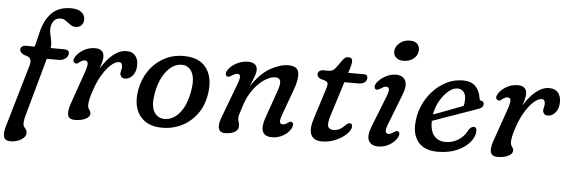

<svg xmlns="http://www.w3.org/2000/svg" viewBox="-59 -893 3713 1256"><g transform="rotate(5 1797.5 -265.0)"><path d="M53.5 -417Q53.5 -429.5 63.2 -437.2Q73 -445 89 -445H146.5L167 -529Q186 -618.5 232.8 -667Q279.5 -715.5 361 -715.5Q408.5 -715.5 430.8 -696.2Q453 -677 453 -651Q453 -626 439 -611.2Q425 -596.5 402 -596.5Q381.5 -596.5 365.5 -608Q349.5 -619.5 334 -631Q318.5 -642.5 299 -642.5Q251 -642.5 239 -586Q235 -565.5 239.8 -542Q244.5 -518.5 249.5 -493.5Q254.5 -468.5 251 -444.5H337Q372.5 -444.5 372.5 -420Q372.5 -400.5 354.2 -386.2Q336 -372 311.5 -372H231.5L123 19.5Q119.5 32 118.2 42.5Q117 53 117 63Q117 76 123.5 84.2Q130 92.5 136.2 101Q142.5 109.5 142.5 122.5Q142.5 140.5 127.5 155Q112.5 169.5 89 177.8Q65.5 186 40 186Q-25 186 4.5 88L123.5 -319.5Q132 -348 122.5 -363.5Q113 -379 82.5 -384Q53.5 -399 53.5 -417Z M422 -358.5Q414.5 -359.5 409 -367.8Q403.5 -376 409 -390Q422 -420.5 459 -444.8Q496 -469 542 -469Q571 -469 585.2 -455.2Q599.5 -441.5 599.5 -417.5Q599.5 -402 594.5 -381.8Q589.5 -361.5 582.5 -339.5Q617 -398 659.8 -433Q702.5 -468 748 -468Q785 -468 804.8 -445Q824.5 -422 824.5 -383.5Q824.5 -340 802.8 -314Q781 -288 752.5 -288Q735.5 -288 727.8 -297.5Q720 -307 720 -318.5Q720 -328.5 723.2 -339.2Q726.5 -350 726.5 -363.5Q726.5 -376 721.5 -384Q716.5 -392 705 -392Q681.5 -392 652.8 -366.8Q624 -341.5 596.8 -296.8Q569.5 -252 550.5 -194Q537.5 -156 532.8 -133.5Q528 -111 528 -93.5Q528 -77 537.8 -64.5Q547.5 -52 547.5 -40.5Q547.5 -18.5 519.2 -4.2Q491 10 448.5 10Q408.5 10 402.5 -20.5Q396.5 -51 419 -109.5L487.5 -305Q501.5 -345 500.8 -364.2Q500 -383.5 481 -383.5Q466 -383.5 448 -369.5Q441.5 -364 435 -360.2Q428.5 -356.5 422 -358.5Z M1141 -468Q1233.5 -463 1275.8 -400.8Q1318 -338.5 1303 -237Q1290.5 -155 1246.8 -98Q1203 -41 1139.5 -13Q1076 15 1003.5 10.5Q916 5 872 -56.5Q828 -118 845.5 -221.5Q857 -291 896.2 -348.5Q935.5 -406 997.8 -439.2Q1060 -472.5 1141 -468ZM1026.5 -47.5Q1058.5 -45 1091.8 -64Q1125 -83 1151.8 -127.8Q1178.5 -172.5 1191.5 -248Q1204.5 -325 1184 -366Q1163.5 -407 1121.5 -410Q1084 -413 1050 -388.8Q1016 -364.5 990.8 -317.8Q965.5 -271 954.5 -206.5Q941 -129.5 962.2 -90.2Q983.5 -51 1026.5 -47.5Z M1415 -361Q1407.5 -366 1407 -377.2Q1406.5 -388.5 1415 -401.5Q1434.5 -431 1471 -449.5Q1507.5 -468 1544 -468Q1606 -468 1606 -418.5Q1606 -400 1596.2 -374.8Q1586.5 -349.5 1570 -308.5Q1629 -397 1693 -432.5Q1757 -468 1810.5 -468Q1871 -468 1878.2 -424.8Q1885.5 -381.5 1857.5 -307L1797 -141Q1774 -79.5 1805 -79.5Q1813 -79.5 1820.8 -82.2Q1828.5 -85 1839.5 -93Q1847.5 -98.5 1853.8 -100.8Q1860 -103 1867 -98.5Q1882 -87.5 1867 -58.5Q1850.5 -28 1816.8 -8.8Q1783 10.5 1744.5 10.5Q1646 10.5 1691.5 -117L1753 -291.5Q1770.5 -340 1765 -361Q1759.5 -382 1730.5 -382Q1701 -382 1663.5 -358Q1626 -334 1592 -289.5Q1558 -245 1538 -184Q1523.5 -140.5 1518.5 -123.5Q1513.5 -106.5 1513.5 -95.5Q1513.5 -84.5 1518 -71Q1522.5 -57.5 1522.5 -41.5Q1522.5 -17.5 1497.8 -3.5Q1473 10.5 1433 10.5Q1400.5 10.5 1393 -17.8Q1385.5 -46 1407 -99L1487 -311.5Q1503 -352.5 1501.2 -367.8Q1499.5 -383 1482 -383Q1468.5 -383 1446 -368Q1436.5 -362 1429 -359.8Q1421.5 -357.5 1415 -361Z M2061.5 -387.5 2026 -398Q2005 -408 2005 -427Q2005 -439.5 2015 -447.2Q2025 -455 2041 -455H2074.5Q2089.5 -455 2099.5 -459.8Q2109.5 -464.5 2120 -477.5L2161.5 -534.5Q2168 -543.5 2176.5 -549Q2185 -554.5 2197.5 -554.5Q2223 -554.5 2223 -529.5Q2223 -512 2212.5 -478.5L2204 -452.5H2309Q2331.5 -452.5 2331.5 -431Q2331.5 -411.5 2316.5 -400.5Q2301.5 -389.5 2276.5 -389.5H2184.5L2115 -170Q2096.5 -111.5 2104.2 -91.8Q2112 -72 2138.5 -72Q2161.5 -72 2179.8 -81.2Q2198 -90.5 2218 -111.5Q2227 -120 2231.8 -122.5Q2236.5 -125 2243 -125Q2259.5 -125 2259.5 -105.5Q2259.5 -82.5 2232.5 -55.5Q2205.5 -28.5 2162.2 -9.5Q2119 9.5 2071 9.5Q2016 9.5 1999.2 -29Q1982.5 -67.5 2008 -142L2066 -324.5Q2076 -353.5 2076 -367.2Q2076 -381 2061.5 -387.5Z M2557 -562.5Q2524 -562.5 2506.5 -580.5Q2489 -598.5 2492 -624Q2495.5 -653.5 2522.2 -675.8Q2549 -698 2590 -698Q2623 -698 2638.8 -679.5Q2654.5 -661 2651 -633.5Q2648.5 -604.5 2622 -583.5Q2595.5 -562.5 2557 -562.5ZM2494.5 -145.5Q2479.5 -107.5 2482 -92.5Q2484.5 -77.5 2501.5 -77.5Q2513.5 -77.5 2536 -92.5Q2544 -98 2550.8 -100.5Q2557.5 -103 2564.5 -98.5Q2580.5 -87 2564 -57.5Q2548 -30 2514.5 -10Q2481 10 2441.5 10Q2394 10 2378 -22.5Q2362 -55 2388 -119L2464 -311.5Q2481 -352.5 2479 -368.2Q2477 -384 2459.5 -384Q2452 -384 2443 -379.8Q2434 -375.5 2423.5 -368Q2414 -362.5 2406.5 -360Q2399 -357.5 2392.5 -361Q2384.5 -366 2384 -377.2Q2383.5 -388.5 2392 -401.5Q2410.5 -428.5 2446 -448.2Q2481.5 -468 2517.5 -468Q2562 -468 2579 -435.2Q2596 -402.5 2567.5 -333Z M3072.5 -147Q3072.5 -111 3043.2 -74.5Q3014 -38 2960 -13.8Q2906 10.5 2831.5 10.5Q2747.5 10.5 2707 -35.2Q2666.5 -81 2670 -156Q2672 -217.5 2695.2 -273.5Q2718.5 -329.5 2758 -373.5Q2797.5 -417.5 2848 -443Q2898.5 -468.5 2955 -468.5Q3011.5 -468.5 3040 -438.8Q3068.5 -409 3074 -363Q3077 -346.5 3087.5 -346Q3104.5 -345.5 3104.5 -326.5Q3104.5 -301.5 3071.5 -291.5Q3041.5 -281 3002.2 -267Q2963 -253 2921.5 -238.5Q2880 -224 2841.8 -210.5Q2803.5 -197 2776 -187Q2775 -121 2802.5 -89.2Q2830 -57.5 2877 -57.5Q2922 -57.5 2960.8 -81.5Q2999.5 -105.5 3021.5 -150.5Q3037.5 -172.5 3053.5 -172.5Q3063 -172.5 3067.8 -165Q3072.5 -157.5 3072.5 -147ZM2924.5 -413Q2897 -413 2866.8 -387.8Q2836.5 -362.5 2812.5 -320.8Q2788.5 -279 2780 -229.5Q2807.5 -239.5 2842.2 -252.5Q2877 -265.5 2912 -279Q2947 -292.5 2975.5 -303.5Q2980.5 -322 2980.5 -349.5Q2980.5 -378.5 2965.5 -395.8Q2950.5 -413 2924.5 -413Z M3198 -358.5Q3190.5 -359.5 3185 -367.8Q3179.5 -376 3185 -390Q3198 -420.5 3235 -444.8Q3272 -469 3318 -469Q3347 -469 3361.2 -455.2Q3375.5 -441.5 3375.5 -417.5Q3375.5 -402 3370.5 -381.8Q3365.5 -361.5 3358.5 -339.5Q3393 -398 3435.8 -433Q3478.5 -468 3524 -468Q3561 -468 3580.8 -445Q3600.5 -422 3600.5 -383.5Q3600.5 -340 3578.8 -314Q3557 -288 3528.5 -288Q3511.5 -288 3503.8 -297.5Q3496 -307 3496 -318.5Q3496 -328.5 3499.2 -339.2Q3502.5 -350 3502.5 -363.5Q3502.5 -376 3497.5 -384Q3492.5 -392 3481 -392Q3457.5 -392 3428.8 -366.8Q3400 -341.5 3372.8 -296.8Q3345.5 -252 3326.5 -194Q3313.5 -156 3308.8 -133.5Q3304 -111 3304 -93.5Q3304 -77 3313.8 -64.5Q3323.5 -52 3323.5 -40.5Q3323.5 -18.5 3295.2 -4.2Q3267 10 3224.5 10Q3184.5 10 3178.5 -20.5Q3172.5 -51 3195 -109.5L3263.5 -305Q3277.5 -345 3276.8 -364.2Q3276 -383.5 3257 -383.5Q3242 -383.5 3224 -369.5Q3217.5 -364 3211 -360.2Q3204.5 -356.5 3198 -358.5Z"/></g></svg>

Font: Fraunces 9pt SuperSoft
Style: Italic
Weight: 400
Italic angle: -16°
Version: Version 1.000;[b76b70a41]